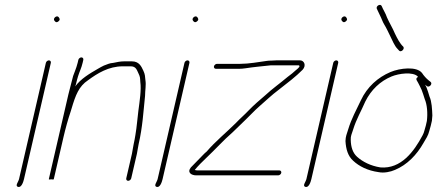

<svg xmlns="http://www.w3.org/2000/svg" viewBox="-20 -715 1761 773"><path d="M164.7 -462 56.6 6C53.9 17.6 39.2 33.7 52.8 37.5C65.9 41.2 73.7 18.7 76.6 6L184.7 -462C185.9 -467.3 182.3 -472 177 -472C171.7 -472 165.9 -467.3 164.7 -462ZM198.9 -632C202.4 -627.4 206.7 -622.1 215.2 -629C223.7 -635.9 219.6 -641.4 216.1 -646C209 -655.3 191.7 -641.3 198.9 -632Z M295.4 -474 292.9 -463C290 -450.5 286.1 -440.4 282.3 -430L274.4 -409C271.8 -400.3 268.9 -389.3 265.8 -376C261.8 -361.3 258.2 -347.3 255.1 -334L176.6 6C176.2 8 179.4 8.3 186.4 7C192.7 8.3 196.2 8 196.6 6L235.6 -163C243.4 -196.8 254.2 -235.7 264.2 -265C265.1 -269 266.4 -273.3 268.2 -278C284.2 -331.8 297.4 -367.5 334.5 -392C372 -419.6 417.2 -448 474.4 -448H506.4C527.9 -448 530.9 -432.8 537.7 -419C544.6 -405.1 543.8 -400.7 544.9 -385C549.5 -352.8 542.1 -307.5 537.1 -269C533 -237.9 531 -205.3 525.2 -172L522.1 -154C521 -148 519.7 -141.7 518.2 -135C515.4 -123.1 513.8 -107.5 511.2 -96L488.3 3C487.1 8.3 490.7 13 496 13C501.3 13 507.1 8.3 508.3 3L531.2 -96C533.8 -107.5 535.4 -123.2 538.2 -135C554.2 -204.3 557.2 -265.2 564 -329C564.1 -350.6 568.7 -373.3 565.5 -392C563.9 -407.8 564.2 -415.1 557.3 -430C548.8 -448.5 539.7 -468 511 -468H479C464.6 -468 449.3 -464.7 436.7 -462C418.6 -460.5 414.2 -456.4 398.1 -451C389.9 -447 381.9 -442.7 374.1 -438C341 -418.9 305.6 -398.2 282.7 -367C283.3 -369.7 284.3 -372.3 285.6 -375C288.7 -388.3 291.5 -399.2 294.1 -407.5C300.9 -429.3 307.6 -440 312.9 -463L315.4 -474C316.7 -479.3 313 -484 307.7 -484C302.5 -484 296.7 -479.3 295.4 -474Z M722.7 -462 614.6 6C611.9 17.6 597.2 33.7 610.8 37.5C623.9 41.2 631.7 18.7 634.6 6L742.7 -462C743.9 -467.3 740.3 -472 735 -472C729.7 -472 723.9 -467.3 722.7 -462ZM756.9 -632C760.4 -627.4 764.7 -622.1 773.2 -629C781.7 -635.9 777.6 -641.4 774.1 -646C767 -655.3 749.7 -641.3 756.9 -632Z M849.1 -438H943.1C950.5 -438 958.6 -438.7 967.6 -440C1000.3 -445.2 1036.6 -448.3 1070.4 -452H1183.4C1184 -452 1184.8 -451 1185.7 -449C1186.9 -444.5 1173.2 -434 1168.3 -430C1162.2 -424 1152 -415.7 1137.5 -405C1110.4 -381.9 1074.2 -356.1 1048.6 -332C1025.3 -312 1002.1 -292.3 981.6 -271C963.6 -251.9 947.7 -239 929.8 -220C891.4 -181.6 847.8 -146.6 812.2 -105C806.5 -100.3 801.8 -96 798.2 -92C783.5 -76.4 763.1 -56.5 748.5 -41C731.8 -20.2 751.1 -9 770.1 -9H1100.1C1105.4 -9 1111.2 -13.7 1112.4 -19C1113.6 -24.3 1110 -29 1104.7 -29H774.7C770 -29 766.5 -29.7 764.2 -31C776.3 -46.1 795.9 -65.5 810.2 -79C847.9 -114.4 878.4 -149.3 917.2 -183C934.1 -198.9 951.9 -217.1 968.8 -233C987.3 -250.4 1003.9 -269.4 1024.3 -287C1050.6 -309.6 1073 -331.9 1102.7 -354C1135.3 -379.4 1172.2 -407.5 1198.2 -434C1214.5 -451.6 1204.3 -472 1188 -472H1092C1086 -472 1079.6 -471.7 1072.7 -471C1066.1 -471 1060.3 -470.7 1055.5 -470C1020.9 -465.2 982.2 -458 947.7 -458H853.7C848.5 -458 842.6 -453.3 841.4 -448C840.2 -442.7 843.8 -438 849.1 -438Z M1321.7 -462 1213.6 6C1210.9 17.6 1196.2 33.7 1209.8 37.5C1222.9 41.2 1230.7 18.7 1233.6 6L1341.7 -462C1342.9 -467.3 1339.3 -472 1334 -472C1328.7 -472 1322.9 -467.3 1321.7 -462ZM1355.9 -632C1359.4 -627.4 1363.7 -622.1 1372.2 -629C1380.7 -635.9 1376.6 -641.4 1373.1 -646C1366 -655.3 1348.7 -641.3 1355.9 -632Z M1603.7 -527C1589.8 -539.6 1579.1 -561 1569.9 -580C1560.4 -603 1547.2 -623.6 1537.9 -645C1532.7 -661.4 1522.6 -675.6 1516.5 -691C1511 -701.6 1492.8 -690.8 1497 -680C1501.6 -671.1 1505.2 -662.7 1509.8 -653C1516.1 -641.3 1520.3 -626.7 1527.2 -616C1534.9 -603.7 1544.2 -583.8 1551.4 -569C1558.7 -553.7 1569.3 -528.7 1580.6 -518L1587 -511C1594.6 -502.9 1610.7 -517.8 1603.7 -527ZM1662.5 -405C1656.4 -401.7 1654.7 -397.3 1657.5 -392C1662 -384.8 1665.2 -378.2 1669.4 -370L1677.5 -353C1682.3 -340.9 1685.7 -329.5 1690 -316C1699.6 -293.9 1702.4 -259.4 1698.6 -228L1694.3 -209C1692.9 -203 1691 -196.3 1688.6 -189C1687.3 -183 1684.8 -176.7 1681.2 -170C1647 -105.5 1594.9 -33.9 1511.5 -41C1472.4 -47.2 1439.9 -63.6 1417.4 -84C1400 -99.8 1392.6 -123.6 1392.1 -152C1391.4 -168.2 1396.1 -174.9 1401.6 -193C1414.4 -234.9 1433.8 -266.8 1450.6 -306C1474.3 -353.8 1510.9 -388.2 1556 -407C1585.8 -419.4 1642.6 -427 1662 -407C1661.8 -406.3 1662 -405.7 1662.5 -405ZM1691.3 -374 1699 -368C1708.2 -361.3 1722.6 -377.1 1713.9 -385L1706.3 -391C1696.3 -398.9 1685.9 -410.5 1679.2 -421C1657.6 -449.1 1589.7 -440.8 1552.1 -425C1501.2 -403.5 1458.2 -365.2 1432.8 -311C1414.2 -271.4 1395 -237.8 1381.8 -194C1375.8 -174.4 1371.5 -166.6 1370.9 -147C1372.7 -114.5 1381 -86.3 1401.7 -68C1425.9 -45.3 1460.4 -28 1504.1 -22C1526 -17.4 1552.5 -23.1 1570.2 -31C1618.9 -51.3 1657.7 -91 1685.3 -140C1694.8 -156.1 1704.1 -169.5 1708.4 -188C1710.8 -195.3 1712.7 -202.3 1714.3 -209L1718.9 -229C1719.9 -236.3 1720.5 -243.3 1720.7 -250C1719.7 -275 1718.3 -306.7 1709.3 -326C1704.7 -340.7 1701.7 -352.4 1696.3 -365Z"/></svg>

Font: HoneyBee
Style: UltLitIt
Weight: 100
Foundry: Cannot Into Space Fonts
Version: Version 0.89